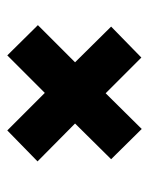

<svg xmlns="http://www.w3.org/2000/svg" viewBox="39 -537 409 527"><g transform="rotate(90 243.5 -273.5)"><path d="M423 -172 338 -89 235 -192 132 -89 49 -173 151 -275 53 -374 138 -457 236 -359 334 -458 417 -374 319 -275Z"/></g></svg>

Font: Raleway
Style: Bold Italic
Weight: 700
Italic angle: -12°
Designer: Matt McInerney, Pablo Impallari, Rodrigo Fuenzalida
Foundry: Matt McInerney, Pablo Impallari, Rodrigo Fuenzalida
Version: Version 4.101;RELEASE